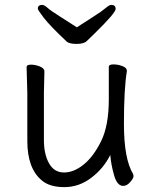

<svg xmlns="http://www.w3.org/2000/svg" viewBox="-20 -749 630 787"><path d="M162 -456 160 -368V-175Q160 -117 181 -79.5Q202 -42 242.5 -42Q283 -42 323.5 -75Q364 -108 395 -171.5Q426 -235 426 -342V-475Q426 -485 445 -485Q464 -485 482 -478Q500 -471 500 -459V-457Q488 -385 488 -241Q488 -97 526 -35Q527 -33 527 -25.5Q527 -18 513.5 -2.5Q500 13 485 13Q460 13 447.5 -31Q435 -75 432 -114Q405 -59 354.5 -20.5Q304 18 244 18Q184 18 152 -9Q92 -58 92 -171V-368L89 -474Q89 -484 107 -484Q125 -484 143.5 -476.5Q162 -469 162 -456ZM295 -637Q330 -660 364 -681.5Q398 -703 413 -716Q428 -729 436 -729Q454 -729 454 -712.5Q454 -696 368 -612Q348 -593 336 -581Q324 -569 294.5 -569Q265 -569 254 -578Q184 -644 159.5 -676Q135 -708 135 -713Q135 -729 153 -729Q161 -729 176 -716Q191 -703 225.5 -681.5Q260 -660 295 -637Z"/></svg>

Font: LXGW WenKai Lite
Style: Regular
Weight: 400
Designer: LXGW / Fontworks Inc.
Foundry: LXGW / Fontworks Inc.
Version: Version 1.511; March 25, 2025